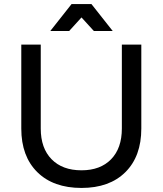

<svg xmlns="http://www.w3.org/2000/svg" viewBox="-20 -920 802 947"><path d="M382 -80Q475 -80 528 -134.5Q581 -189 581 -286V-700H677V-286Q677 -149 598.5 -71Q520 7 382 7Q243 7 164 -71Q85 -149 85 -286V-700H181V-286Q181 -189 234.5 -134.5Q288 -80 382 -80ZM536 -767H443L382 -834L321 -767H228L333 -900H431Z"/></svg>

Font: Gontserrat
Style: Regular
Weight: 400
Designer: Julieta Ulanovsky
Foundry: Julieta Ulanovsky
Version: Version 6.001